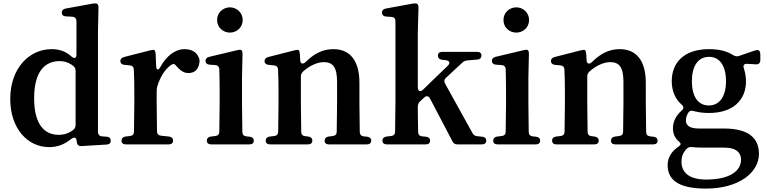

<svg xmlns="http://www.w3.org/2000/svg" viewBox="-20 -839 4496 1125"><path d="M268 23C317 23 358 7 396 -24C414 -38 427 -35 429 -14L430 -7C431 9 441 18 457 17L605 8C621 7 629 -1 629 -15C629 -29 620 -37 605 -38L578 -40C563 -41 554 -51 554 -66V-650L557 -792C557 -806 555 -812 550 -816C545 -820 536 -820 524 -818L365 -789C350 -786 342 -778 342 -765C342 -752 350 -744 366 -743L404 -741C419 -740 428 -730 428 -715V-520C428 -498 416 -493 399 -508C364 -539 327 -551 282 -551C152 -551 40 -440 40 -259C40 -87 141 23 268 23ZM180 -263C180 -423 245 -481 330 -481C358 -481 385 -472 410 -452C420 -444 423 -434 423 -422V-109C423 -97 420 -87 410 -79C385 -58 356 -49 324 -49C240 -49 180 -110 180 -263Z M692 -15C692 -1 701 7 717 7H969C985 7 994 -1 994 -15C994 -29 985 -37 970 -39L923 -44C908 -46 900 -54 900 -70C899 -123 898 -188 898 -232V-304C898 -315 899 -323 902 -334C920 -390 944 -429 979 -456C991 -465 1000 -466 1005 -461C1033 -429 1053 -411 1084 -411C1122 -411 1143 -434 1148 -470C1150 -482 1150 -490 1145 -501C1131 -538 1098 -551 1059 -551C1010 -551 956 -514 920 -447C908 -426 896 -426 895 -451L892 -522C891 -535 889 -541 885 -545C881 -548 872 -547 860 -544L707 -505C693 -501 685 -493 685 -481C685 -469 694 -460 709 -459L740 -456C755 -455 764 -446 764 -431C766 -394 767 -356 767 -303V-232C767 -188 766 -122 765 -68C765 -52 757 -44 742 -42L716 -39C701 -37 692 -29 692 -15Z M1192 -15C1192 -1 1201 7 1217 7H1442C1458 7 1467 -1 1467 -15C1467 -29 1458 -36 1443 -38L1423 -40C1408 -42 1400 -51 1400 -66C1399 -120 1398 -187 1398 -232V-385L1401 -521C1401 -535 1399 -541 1395 -545C1391 -548 1382 -548 1370 -545L1206 -506C1191 -502 1184 -494 1184 -482C1184 -470 1193 -461 1208 -460L1240 -458C1255 -457 1264 -449 1265 -433C1266 -395 1267 -354 1267 -301V-232C1267 -188 1266 -121 1265 -68C1265 -52 1257 -44 1242 -42L1216 -39C1201 -37 1192 -29 1192 -15ZM1252 -722C1252 -677 1288 -648 1327 -648C1366 -648 1402 -677 1402 -722C1402 -766 1366 -796 1327 -796C1288 -796 1252 -766 1252 -722Z M1537 -15C1537 -1 1546 7 1562 7H1785C1801 7 1810 -1 1810 -15C1810 -29 1801 -37 1786 -39L1769 -41C1754 -42 1745 -51 1745 -67C1744 -121 1743 -187 1743 -232V-390C1743 -403 1747 -412 1757 -421C1800 -459 1845 -475 1877 -475C1930 -475 1955 -446 1955 -360V-232C1955 -185 1954 -120 1953 -67C1953 -52 1945 -44 1930 -42L1906 -39C1891 -37 1882 -28 1882 -15C1882 -1 1891 7 1907 7H2130C2146 7 2155 -1 2155 -15C2155 -29 2146 -36 2131 -38L2111 -40C2096 -42 2088 -51 2088 -66C2087 -119 2086 -185 2086 -232V-354C2086 -492 2024 -551 1934 -551C1877 -551 1827 -531 1771 -476C1755 -460 1740 -465 1739 -486L1737 -522C1736 -535 1734 -541 1730 -545C1726 -548 1717 -547 1705 -544L1552 -505C1538 -501 1530 -493 1530 -481C1530 -469 1539 -460 1554 -459L1585 -456C1600 -455 1609 -446 1609 -431C1611 -394 1612 -355 1612 -303V-232C1612 -188 1611 -121 1610 -68C1610 -52 1602 -44 1587 -42L1561 -39C1546 -37 1537 -29 1537 -15Z M2221 -15C2221 -1 2230 7 2246 7H2475C2491 7 2500 -1 2500 -15C2500 -29 2491 -36 2476 -38L2453 -40C2438 -42 2430 -51 2430 -66C2429 -113 2428 -168 2428 -214C2428 -227 2432 -236 2441 -245L2465 -267C2478 -280 2492 -277 2500 -261L2631 -11C2637 1 2646 7 2660 7H2804C2820 7 2829 -1 2829 -15C2829 -29 2820 -37 2805 -38L2776 -41C2763 -42 2754 -49 2748 -60L2588 -349C2581 -362 2582 -373 2593 -383L2688 -471C2697 -480 2706 -484 2718 -485L2777 -490C2792 -491 2801 -500 2801 -514C2801 -528 2792 -535 2776 -535H2571C2555 -535 2546 -527 2546 -514C2546 -500 2554 -491 2569 -489L2594 -486C2615 -483 2619 -469 2604 -454L2526 -379L2459 -314C2443 -298 2428 -305 2428 -327V-647L2432 -792C2432 -805 2430 -812 2425 -816C2420 -820 2411 -820 2399 -818L2241 -789C2226 -786 2218 -778 2218 -765C2218 -752 2227 -743 2242 -742L2273 -740C2289 -739 2297 -731 2297 -715V-232C2297 -188 2296 -122 2295 -68C2295 -52 2287 -44 2272 -42L2245 -39C2230 -37 2221 -29 2221 -15Z M2870 -15C2870 -1 2879 7 2895 7H3120C3136 7 3145 -1 3145 -15C3145 -29 3136 -36 3121 -38L3101 -40C3086 -42 3078 -51 3078 -66C3077 -120 3076 -187 3076 -232V-385L3079 -521C3079 -535 3077 -541 3073 -545C3069 -548 3060 -548 3048 -545L2884 -506C2869 -502 2862 -494 2862 -482C2862 -470 2871 -461 2886 -460L2918 -458C2933 -457 2942 -449 2943 -433C2944 -395 2945 -354 2945 -301V-232C2945 -188 2944 -121 2943 -68C2943 -52 2935 -44 2920 -42L2894 -39C2879 -37 2870 -29 2870 -15ZM2930 -722C2930 -677 2966 -648 3005 -648C3044 -648 3080 -677 3080 -722C3080 -766 3044 -796 3005 -796C2966 -796 2930 -766 2930 -722Z M3215 -15C3215 -1 3224 7 3240 7H3463C3479 7 3488 -1 3488 -15C3488 -29 3479 -37 3464 -39L3447 -41C3432 -42 3423 -51 3423 -67C3422 -121 3421 -187 3421 -232V-390C3421 -403 3425 -412 3435 -421C3478 -459 3523 -475 3555 -475C3608 -475 3633 -446 3633 -360V-232C3633 -185 3632 -120 3631 -67C3631 -52 3623 -44 3608 -42L3584 -39C3569 -37 3560 -28 3560 -15C3560 -1 3569 7 3585 7H3808C3824 7 3833 -1 3833 -15C3833 -29 3824 -36 3809 -38L3789 -40C3774 -42 3766 -51 3766 -66C3765 -119 3764 -185 3764 -232V-354C3764 -492 3702 -551 3612 -551C3555 -551 3505 -531 3449 -476C3433 -460 3418 -465 3417 -486L3415 -522C3414 -535 3412 -541 3408 -545C3404 -548 3395 -547 3383 -544L3230 -505C3216 -501 3208 -493 3208 -481C3208 -469 3217 -460 3232 -459L3263 -456C3278 -455 3287 -446 3287 -431C3289 -394 3290 -355 3290 -303V-232C3290 -188 3289 -121 3288 -68C3288 -52 3280 -44 3265 -42L3239 -39C3224 -37 3215 -29 3215 -15Z M4116 266C4314 266 4427 169 4427 63C4427 -29 4368 -86 4221 -86H4075C4019 -86 3999 -105 3999 -133C3999 -149 4003 -161 4012 -177C4019 -190 4031 -193 4045 -188C4071 -181 4101 -177 4134 -177C4275 -177 4351 -252 4351 -363C4351 -390 4346 -415 4339 -437C4332 -456 4339 -466 4358 -465L4409 -462C4425 -461 4435 -470 4435 -486V-518C4435 -531 4432 -539 4427 -543C4421 -547 4412 -546 4400 -542L4310 -511C4298 -507 4288 -509 4276 -516C4239 -540 4193 -551 4134 -551C3992 -551 3916 -476 3916 -363C3916 -306 3937 -258 3974 -226C3987 -215 3988 -204 3975 -192C3938 -159 3923 -124 3923 -87C3923 -54 3936 -28 3958 -10C3971 1 3972 9 3957 19C3915 47 3892 84 3892 128C3892 208 3945 266 4116 266ZM3973 109C3973 80 3981 59 4000 36C4011 24 4022 21 4035 23C4054 25 4075 26 4108 26H4224C4300 26 4322 61 4322 96C4322 164 4255 213 4117 213C4024 213 3973 176 3973 109ZM4034 -363C4034 -452 4070 -506 4135 -506C4197 -506 4234 -453 4234 -363C4234 -277 4198 -221 4133 -221C4068 -221 4034 -277 4034 -363Z"/></svg>

Font: 寒蝉锦书宋Pro Soft
Style: Regular
Weight: 700
Designer: 寒蝉锦书宋{Warren} 思源宋体{Ryoko NISHIZUKA 西塚涼子 (kana & ideographs); Frank Grießhammer (Latin, Greek & Cyrillic); Wenlong ZHANG 
Foundry: Adobe & ChillType
Version: Version 2.000;Glyphs 3.1.1 (3135)